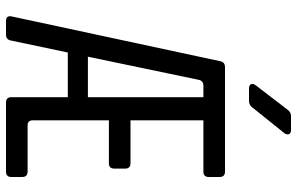

<svg xmlns="http://www.w3.org/2000/svg" viewBox="-195 -795 990 640"><g transform="rotate(90 300.0 -475.0)"><path d="M51 0Q30 0 35 -20L184 -714Q187 -730 204 -730H552Q570 -730 570 -712V-676Q570 -658 552 -658H381V-415H524Q542 -415 542 -397V-361Q542 -343 524 -343H381V-90Q381 -72 398 -72H552Q570 -72 570 -54V-18Q570 0 552 0H322Q304 0 304 -18V-206H155L115 -16Q112 0 95 0ZM169 -273H304V-658H266Q249 -658 246 -642ZM275 -810Q265 -810 261 -816Q257 -822 264 -832L346 -939Q354 -950 367 -950H413Q424 -950 427 -943.5Q430 -937 424 -928L338 -821Q330 -810 316 -810Z"/></g></svg>

Font: Pitagon Sans Mono Light
Style: Regular
Weight: 300
Monospace: yes
Designer: Travis Tran
Foundry: Pitagon
Version: Version 1.001; ttfautohint (v1.8.4.7-5d5b);gftools[0.9.26]